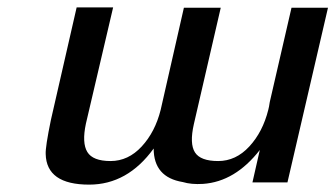

<svg xmlns="http://www.w3.org/2000/svg" viewBox="-20 -493 910 521"><path d="M870 -472 760 2H665L685 -86Q618 0 531 6Q499 8 476 1Q397 -12 397 -90Q326 8 222 8Q106 8 104 -75Q103 -94 118 -167L188 -473H287L213 -157Q202 -105 217 -80.5Q232 -56 280 -56Q328 -56 364.5 -95.5Q401 -135 416 -195L479 -472H579L506 -156Q494 -103 509 -79.5Q524 -56 572 -56Q620 -56 656.5 -95.5Q693 -135 708 -195Q710 -202 712 -216L771 -472Z"/></svg>

Font: Coval
Style: Italic
Weight: 400
Foundry: Context Ltd
Version: Version 001.000